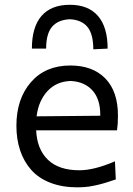

<svg xmlns="http://www.w3.org/2000/svg" viewBox="-20 -786 567 817"><path d="M277.3 -704.1Q226.6 -701.7 201.4 -671.9Q176.3 -642.1 176.3 -579.1H115.7Q115.7 -670.9 156.7 -718.3Q197.8 -765.6 277.3 -765.6Q355.5 -765.6 396.7 -718.3Q438 -670.9 438 -579.1L377 -576.2Q377 -641.1 352.1 -671.4Q327.1 -701.7 277.3 -704.1ZM481.9 -294.4Q481.9 -257.3 478 -231.4H133.8Q137.7 -150.4 184.1 -106Q230.5 -61.5 317.9 -61.5Q380.9 -61.5 469.2 -99.6L472.7 -22.5Q471.2 -22 457.5 -17.6Q443.8 -13.2 439.7 -11.7Q435.5 -10.3 422.1 -6.3Q408.7 -2.4 401.4 -0.7Q394 1 380.9 3.9Q367.7 6.8 357.7 8.1Q347.7 9.3 335 10.3Q322.3 11.2 310.1 11.2Q244.6 11.2 194.3 -8.3Q144 -27.8 112.8 -63.2Q81.5 -98.6 65.7 -146Q49.8 -193.4 49.8 -251Q49.8 -365.2 111.6 -436.3Q173.3 -507.3 279.3 -507.3Q374.5 -507.3 428.2 -452.1Q481.9 -397 481.9 -294.4ZM280.3 -441.4Q220.2 -439.5 182.1 -398.4Q144 -357.4 135.7 -291L406.7 -293.5V-296.9Q406.7 -365.2 372.6 -402.1Q338.4 -439 280.3 -441.4Z"/></svg>

Font: Commissioner Flair
Style: Regular
Weight: 400
Designer: Kostas Bartsokas
Foundry: Kostas Bartsokas
Version: Version 1.000